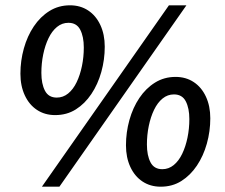

<svg xmlns="http://www.w3.org/2000/svg" viewBox="-20 -692 850 724"><path d="M188 -258Q149 -258 119.5 -277.5Q90 -297 73.5 -332.5Q57 -368 57 -414Q57 -463 70 -509.5Q83 -556 107.5 -592.5Q132 -629 166.5 -650.5Q201 -672 244 -672Q283 -672 312.5 -652.5Q342 -633 358.5 -597.5Q375 -562 375 -516Q375 -467 362 -420.5Q349 -374 324.5 -337.5Q300 -301 266 -279.5Q232 -258 188 -258ZM194 -324Q218 -324 237 -339.5Q256 -355 269 -382Q282 -409 289 -443Q296 -477 296 -513Q296 -554 282.5 -580Q269 -606 238 -606Q214 -606 195 -590.5Q176 -575 163 -548Q150 -521 143 -487Q136 -453 136 -417Q136 -376 149.5 -350Q163 -324 194 -324ZM138 12 617 -672H683L204 12ZM586 12Q547 12 517.5 -7.5Q488 -27 471.5 -62.5Q455 -98 455 -144Q455 -193 468 -239.5Q481 -286 505.5 -322.5Q530 -359 564.5 -380.5Q599 -402 642 -402Q681 -402 710.5 -382.5Q740 -363 756.5 -327.5Q773 -292 773 -246Q773 -197 760 -150.5Q747 -104 722.5 -67.5Q698 -31 664 -9.5Q630 12 586 12ZM592 -54Q616 -54 635 -69.5Q654 -85 667 -112Q680 -139 687 -173Q694 -207 694 -243Q694 -284 680.5 -310Q667 -336 636 -336Q612 -336 593 -320.5Q574 -305 561 -278Q548 -251 541 -217Q534 -183 534 -147Q534 -106 547.5 -80Q561 -54 592 -54Z"/></svg>

Font: Source Sans 3 ExtraLight SemiBold
Style: Italic
Weight: 600
Italic angle: -11°
Version: Version 3.052;hotconv 1.1.0;makeotfexe 2.6.0